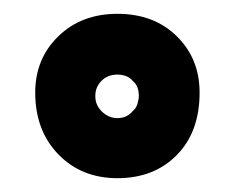

<svg xmlns="http://www.w3.org/2000/svg" viewBox="-20 -744 340 278"><path d="M31 -610Q31 -659 64.5 -691.5Q98 -724 150 -724Q203 -724 236 -691.5Q269 -659 269 -610Q269 -553 236 -519.5Q203 -486 150 -486Q98 -486 64.5 -520.5Q31 -555 31 -610ZM127 -627Q118 -618 118 -605Q118 -592 127 -583Q137 -573 150 -573Q164 -573 172 -583Q177 -587 179 -593.5Q181 -600 181 -605Q181 -620 172 -627Q168 -632 162 -634Q156 -636 150 -636Q136 -636 127 -627Z"/></svg>

Font: Raleway Black
Style: Regular
Weight: 900
Designer: Matt McInerney, Pablo Impallari, Rodrigo Fuenzalida
Foundry: Matt McInerney, Pablo Impallari, Rodrigo Fuenzalida
Version: Version 4.026